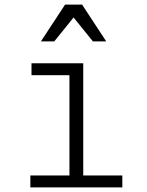

<svg xmlns="http://www.w3.org/2000/svg" viewBox="-20 -815 640 835"><path d="M112 0H512V-52H342V-540H117V-488H282V-52H112ZM158 -635H216L300 -739L384 -635H442L337 -795H263Z"/></svg>

Font: CommitMonoV143 ExtLt
Style: Regular
Weight: 200
Monospace: yes
Designer: Eigil Nikolajsen
Foundry: Eigil Nikolajsen
Version: Version 1.143